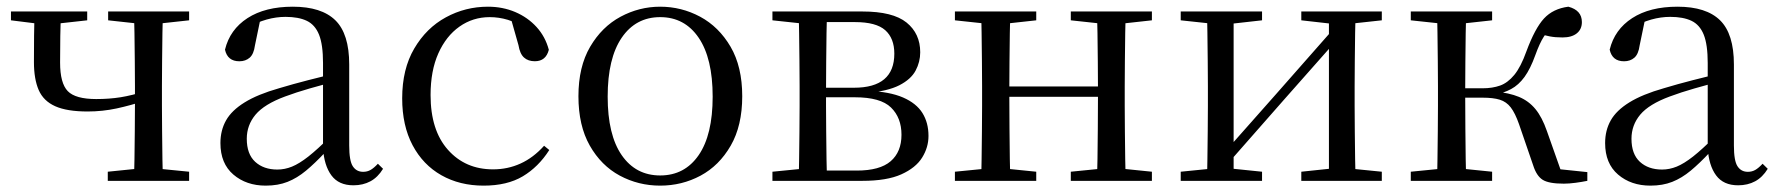

<svg xmlns="http://www.w3.org/2000/svg" viewBox="-20 -551 5416 585"><path d="M246.9 -211.3Q184.2 -211.3 148.3 -227.3Q112.4 -243.3 97.9 -276.7Q83.4 -310.1 83.4 -361.7Q83.4 -404.6 83.8 -442Q84.2 -479.5 85.2 -516H166.1Q164.3 -477 163.7 -441Q163.1 -404.9 163.1 -360.4Q163.1 -297.4 186.5 -273.3Q209.9 -249.2 273.2 -249.2Q313.1 -249.2 347.6 -254.7Q382 -260.3 424.5 -273.5V-245.1Q378.5 -229.9 335.5 -220.6Q292.4 -211.3 246.9 -211.3ZM388.2 0Q389.2 -24.4 389.7 -65.3Q390.2 -106.3 390.7 -152Q391.2 -197.7 391.2 -234.5V-288.3Q391.2 -321.7 390.7 -365.7Q390.2 -409.7 389.7 -450.7Q389.2 -491.8 388.2 -516H476.4Q475.4 -491.8 474.9 -450.7Q474.4 -409.7 473.9 -365.7Q473.4 -321.7 473.4 -288.3V-228.5Q473.4 -194.3 473.9 -150.3Q474.4 -106.3 474.9 -65.3Q475.4 -24.4 476.4 0ZM13.4 -489.1V-516H245.7V-489.1L140.3 -477.4H107.1ZM308.4 0V-27.8L414.8 -38.6H447L556.2 -27.8V0ZM309.5 -489.1V-516H556.2V-489.1L448.8 -477.4H416.6Z M789.7 14.6Q730.5 14.6 691.1 -19.1Q651.6 -52.8 651.6 -115.1Q651.6 -153.9 668.8 -184.3Q685.9 -214.6 725.4 -239Q764.9 -263.5 830.9 -282.3Q872.8 -294.9 918.8 -306.7Q964.8 -318.5 1004.8 -327.7V-303.3Q964.8 -293.3 923.7 -281.5Q882.6 -269.7 848.6 -257Q785.3 -233.6 758.6 -201.7Q731.9 -169.7 731.9 -128.2Q731.9 -81.6 757.5 -58Q783.2 -34.4 825.1 -34.4Q847.6 -34.4 869.6 -43.3Q891.6 -52.2 919.7 -74.2Q947.7 -96.3 985.8 -134.4L994.5 -87.1H970.9Q939.7 -53.7 912.5 -31.1Q885.2 -8.4 856.1 3.1Q827 14.6 789.7 14.6ZM1056.8 13.6Q1012.1 13.6 989.8 -16.6Q967.5 -46.7 964.2 -99.7V-103.3V-359Q964.2 -415 952.1 -445.3Q939.9 -475.6 914.7 -487.6Q889.6 -499.6 850 -499.6Q821.3 -499.6 792.1 -491.4Q762.9 -483.2 729.7 -464.7L773.2 -491.9L756.8 -412.7Q753.2 -386 740.7 -375.2Q728.1 -364.3 709.4 -364.3Q673.2 -364.3 665.5 -399.7Q680.4 -461 734.1 -495.8Q787.8 -530.6 872.2 -530.6Q959.5 -530.6 1001.8 -489.2Q1044 -447.8 1044 -354.6V-107.7Q1044 -60.8 1055.1 -44.2Q1066.1 -27.5 1086.4 -27.5Q1099 -27.5 1109 -33.2Q1119 -38.8 1131.4 -52.1L1147.1 -36.7Q1131.2 -10.7 1108.6 1.4Q1086 13.6 1056.8 13.6Z M1453.6 14.6Q1380.8 14.6 1324.8 -17.1Q1268.8 -48.8 1237.1 -108.5Q1205.4 -168.3 1205.4 -251.4Q1205.4 -340.7 1242.2 -403.2Q1278.9 -465.8 1338.5 -498.2Q1398 -530.6 1466.8 -530.6Q1511.5 -530.6 1549.7 -514.4Q1587.9 -498.1 1614.7 -468.8Q1641.5 -439.5 1652.2 -399.3Q1643.3 -364.4 1609.7 -364.4Q1589 -364.4 1576.6 -375.7Q1564.1 -386.9 1559.7 -413.5L1534.7 -501.6L1584.8 -461.9Q1554.5 -482.4 1527.4 -490.6Q1500.3 -498.8 1472 -498.8Q1420.9 -498.8 1379.9 -469.9Q1339 -441 1315.5 -388.2Q1291.9 -335.4 1291.9 -261.5Q1291.9 -153.9 1344.9 -94.5Q1397.8 -35 1482.2 -35Q1527 -35 1565.9 -52.7Q1604.9 -70.3 1637.8 -106.9L1653.6 -93.9Q1620.6 -42.3 1572.9 -13.8Q1525.2 14.6 1453.6 14.6Z M1991.5 14.6Q1925.2 14.6 1868.4 -15.9Q1811.6 -46.5 1777 -107.4Q1742.4 -168.3 1742.4 -257.8Q1742.4 -347.6 1778.1 -408.5Q1813.7 -469.3 1870.7 -500Q1927.7 -530.6 1991.5 -530.6Q2056.2 -530.6 2113.2 -500.1Q2170.2 -469.5 2205.9 -408.7Q2241.5 -347.8 2241.5 -257.8Q2241.5 -168 2206.4 -107.2Q2171.3 -46.3 2114.5 -15.8Q2057.7 14.6 1991.5 14.6ZM1991.5 -16.4Q2066 -16.4 2108.7 -78.2Q2151.4 -140.1 2151.4 -256.6Q2151.4 -373.4 2108.7 -436.1Q2066 -498.8 1991.5 -498.8Q1917.1 -498.8 1874.3 -436.1Q1831.5 -373.4 1831.5 -256.6Q1831.5 -140.1 1874.3 -78.2Q1917.1 -16.4 1991.5 -16.4Z M2333.5 0V-27.8L2442.7 -38.6L2456.2 -31.3H2590.6Q2660.8 -31.3 2693.7 -59.7Q2726.7 -88.1 2726.7 -140.4Q2726.7 -192.3 2694.8 -223.4Q2663 -254.6 2584.6 -254.6H2456.2V-283.7H2582Q2704.9 -283.7 2704.9 -387.5Q2704.9 -434.3 2677.2 -459Q2649.4 -483.7 2585 -483.7H2456.2L2442.7 -477.4L2333.5 -489.1V-516H2607.6Q2700.5 -516 2742.2 -482.3Q2783.8 -448.6 2783.8 -391.7Q2783.8 -362.3 2769.7 -335.8Q2755.5 -309.3 2720.1 -291.2Q2684.7 -273.1 2620.5 -267.5L2623.1 -274.5Q2690.6 -271.7 2731.4 -254Q2772.1 -236.3 2790.6 -206.6Q2809 -177 2809 -136.9Q2809 -101.9 2789.6 -70.8Q2770.2 -39.6 2726.2 -19.8Q2682.2 0 2607.6 0ZM2413.1 0Q2414.3 -24.4 2414.8 -65.3Q2415.3 -106.3 2415.8 -150.3Q2416.3 -194.3 2416.3 -228.5V-288.3Q2416.3 -321.7 2415.8 -365.7Q2415.3 -409.7 2414.8 -450.7Q2414.3 -491.8 2413.1 -516H2499.8Q2498.8 -491.8 2498.3 -450.2Q2497.8 -408.7 2497.3 -361.2Q2496.8 -313.7 2496.8 -272V-228.5Q2496.8 -194.3 2497.3 -150.3Q2497.8 -106.3 2498.3 -65.3Q2498.8 -24.4 2499.8 0Z M2969.1 0Q2970.3 -24.4 2970.8 -65.4Q2971.3 -106.3 2971.8 -150.3Q2972.3 -194.3 2972.3 -228.5V-288.3Q2972.3 -321.7 2971.8 -365.7Q2971.3 -409.8 2970.8 -450.8Q2970.3 -491.8 2969.1 -516H3058.3Q3057.3 -491.7 3056.8 -450.1Q3056.3 -408.6 3055.8 -363Q3055.3 -317.5 3055.3 -279.8V-260.2Q3055.3 -210.2 3055.8 -159.3Q3056.3 -108.5 3056.8 -66.4Q3057.3 -24.3 3058.3 0ZM3321.4 0Q3323.4 -24.3 3323.9 -66.4Q3324.4 -108.5 3324.9 -159.3Q3325.4 -210.2 3325.4 -260.2V-279.8Q3325.4 -317.4 3324.9 -363.1Q3324.4 -408.7 3323.9 -450.2Q3323.4 -491.7 3321.4 -516H3409.9Q3408.9 -491.7 3408.4 -450.7Q3407.9 -409.7 3407.4 -365.7Q3406.9 -321.7 3406.9 -288.3V-228.5Q3406.9 -194.3 3407.4 -150.3Q3407.9 -106.3 3408.4 -65.4Q3408.9 -24.4 3409.9 0ZM2889.5 0V-27.8L2998.7 -38.6H3030.7L3137.3 -27.8V0ZM2889.5 -489.1V-516H3137.3V-489.1L3030.7 -477.4H2998.7ZM3242.6 0V-27.8L3350.8 -38.6H3383.8L3489.7 -27.8V0ZM3242.6 -489.1V-516H3489.7V-489.1L3383.8 -477.4H3350.8ZM3013 -256V-287.5H3365.9V-256Z M3577.5 0V-27.8L3685.7 -38.6H3720.3L3825.3 -27.8V0ZM3944.9 0V-27.8L4047.6 -38.6H4082L4190.2 -27.8V0ZM3657.1 0Q3658.3 -24.4 3658.8 -65.3Q3659.3 -106.3 3659.8 -150.3Q3660.3 -194.3 3660.3 -228.5V-288.3Q3660.3 -321.7 3659.8 -365.7Q3659.3 -409.7 3658.8 -450.7Q3658.3 -491.8 3657.1 -516H3738.7V0ZM3716.1 -46.9 3680.9 -65.8H3692.3L3869.2 -265.6L4050 -470.9L4083.7 -451H4072.4L3894.1 -249.4ZM4029.1 0V-516H4110.4Q4109.4 -491.8 4108.9 -450.7Q4108.4 -409.7 4107.9 -365.7Q4107.4 -321.7 4107.4 -288.3V-228.5Q4107.4 -194.3 4107.9 -150.3Q4108.4 -106.3 4108.9 -65.3Q4109.4 -24.4 4110.4 0ZM3577.5 -489.1V-516H3825.3V-489.1L3721.1 -477.4H3686.7ZM3944.9 -489.1V-516H4190.2V-489.1L4082.8 -477.4H4048.4Z M4278.5 0V-27.8L4387.7 -38.6H4419.7L4526.3 -27.8V0ZM4278.5 -489.1V-516H4526.3V-489.1L4419.7 -477.4H4387.7ZM4358.1 0Q4359.3 -24.4 4359.8 -65.3Q4360.3 -106.3 4360.8 -150.3Q4361.3 -194.3 4361.3 -228.5V-288.3Q4361.3 -321.7 4360.8 -365.7Q4360.3 -409.7 4359.8 -450.7Q4359.3 -491.8 4358.1 -516H4447.3Q4446.3 -491.8 4445.8 -450.2Q4445.3 -408.7 4444.8 -362.6Q4444.3 -316.5 4444.3 -277.8V-258.4Q4444.3 -209.4 4444.8 -158.9Q4445.3 -108.5 4445.8 -66.4Q4446.3 -24.4 4447.3 0ZM4651.5 -46.9 4608.3 -172.6Q4596.4 -206.4 4583.1 -223.7Q4569.8 -241 4549.7 -247.2Q4529.6 -253.4 4497.7 -253.4H4402V-282H4497.1Q4527.3 -282 4550.6 -290.3Q4573.9 -298.6 4593.9 -322.8Q4613.8 -347.1 4630.6 -394.1Q4656.8 -464.8 4684.4 -494.7Q4712.1 -524.6 4758.6 -530.6Q4799.8 -519.7 4799.8 -483.8Q4799.8 -461.7 4784.2 -449.3Q4768.7 -436.9 4740.8 -436.9Q4718.2 -436.9 4702.1 -440.1Q4685.9 -443.3 4669.5 -448.4L4716.1 -479.2Q4696.5 -458.7 4683.8 -439.2Q4671.1 -419.6 4657.8 -382.7Q4643 -341.5 4625.1 -316.7Q4607.1 -291.9 4584.2 -279.7Q4561.3 -267.4 4532.1 -261.6L4532.7 -272.4Q4578.3 -268.2 4608.1 -255.8Q4637.9 -243.4 4658.3 -218.6Q4678.6 -193.9 4693.2 -151.8L4742.1 -13.4L4685 -40.3L4816.4 -26.6V0Q4799.6 3.4 4780.2 6Q4760.8 8.6 4744.7 8.6Q4698.9 8.6 4680.3 -3.2Q4661.7 -14.9 4651.5 -46.9Z M5008.7 14.6Q4949.5 14.6 4910.1 -19.1Q4870.6 -52.8 4870.6 -115.1Q4870.6 -153.9 4887.8 -184.3Q4904.9 -214.6 4944.4 -239Q4983.9 -263.5 5049.9 -282.3Q5091.8 -294.9 5137.8 -306.7Q5183.8 -318.5 5223.8 -327.7V-303.3Q5183.8 -293.3 5142.7 -281.5Q5101.6 -269.7 5067.6 -257Q5004.3 -233.6 4977.6 -201.7Q4950.9 -169.7 4950.9 -128.2Q4950.9 -81.6 4976.5 -58Q5002.2 -34.4 5044.1 -34.4Q5066.6 -34.4 5088.6 -43.3Q5110.6 -52.2 5138.7 -74.2Q5166.7 -96.3 5204.8 -134.4L5213.5 -87.1H5189.9Q5158.7 -53.7 5131.5 -31.1Q5104.2 -8.4 5075.1 3.1Q5046 14.6 5008.7 14.6ZM5275.8 13.6Q5231.1 13.6 5208.8 -16.6Q5186.5 -46.7 5183.2 -99.7V-103.3V-359Q5183.2 -415 5171.1 -445.3Q5158.9 -475.6 5133.7 -487.6Q5108.6 -499.6 5069 -499.6Q5040.3 -499.6 5011.1 -491.4Q4981.9 -483.2 4948.7 -464.7L4992.2 -491.9L4975.8 -412.7Q4972.2 -386 4959.7 -375.2Q4947.1 -364.3 4928.4 -364.3Q4892.2 -364.3 4884.5 -399.7Q4899.4 -461 4953.1 -495.8Q5006.8 -530.6 5091.2 -530.6Q5178.5 -530.6 5220.8 -489.2Q5263 -447.8 5263 -354.6V-107.7Q5263 -60.8 5274.1 -44.2Q5285.1 -27.5 5305.4 -27.5Q5318 -27.5 5328 -33.2Q5338 -38.8 5350.4 -52.1L5366.1 -36.7Q5350.2 -10.7 5327.6 1.4Q5305 13.6 5275.8 13.6Z"/></svg>

Font: Early Summer Mincho VF
Style: Regular
Weight: 250
Designer: GuiWonder
Version: Version 1.002